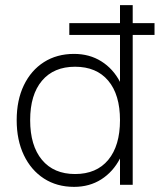

<svg xmlns="http://www.w3.org/2000/svg" viewBox="-20 -720 642 748"><path d="M250 -630H447.5V-700H497V-630H582V-584H497V0H447.5V-102.5Q420.5 -50.5 374.5 -21.2Q328.5 8 268.5 8Q201.5 8 151.2 -24.5Q101 -57 73 -115.5Q45 -174 45 -252Q45 -330 73 -388Q101 -446 151.2 -478Q201.5 -510 268.5 -510Q328.5 -510 374.5 -481.2Q420.5 -452.5 447.5 -401V-584H250ZM97.5 -252Q97.5 -152.5 143.5 -97.2Q189.5 -42 272.5 -42Q356 -42 401.8 -97.2Q447.5 -152.5 447.5 -252Q447.5 -351 401.8 -405.5Q356 -460 272.5 -460Q189.5 -460 143.5 -405.5Q97.5 -351 97.5 -252Z"/></svg>

Font: Overused Grotesk Light
Style: Regular
Weight: 300
Version: Version 0.004